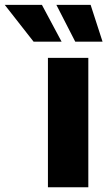

<svg xmlns="http://www.w3.org/2000/svg" viewBox="-146 -790 453 810"><path d="M56.2 0H226.6V-545.9H56.2ZM-4.4 -614.3H113.8L30.8 -769.5H-126ZM171.4 -614.3H286.6L236.3 -769.5H91.8Z"/></svg>

Font: Inter ExtraBold
Style: Regular
Weight: 800
Designer: Rasmus Andersson
Foundry: rsms
Version: Version 4.001;git-9221beed3